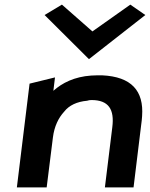

<svg xmlns="http://www.w3.org/2000/svg" viewBox="-20 -811 649 831"><path d="M173 -746 365 -555 609 -746 544 -791 380 -675 248 -791ZM558 0 591 -270C593 -283 594 -295 595 -308C603 -418 549 -479 422 -485C407 -485 390 -485 375 -484C302 -479 249 -452 211 -418L218 -476L108 -449L53 0H182L209 -216C215 -264 233 -301 258 -328C279 -355 313 -371 357 -375C363 -377 369 -378 376 -378C450 -378 476 -338 466 -260L434 0Z"/></svg>

Font: Bluebird
Style: ExtObl
Weight: 400
Designer: Jasper
Foundry: Cannot Into Space Fonts
Version: Version 0.98